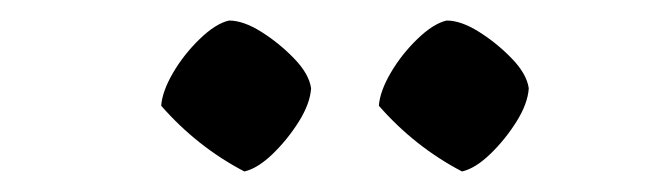

<svg xmlns="http://www.w3.org/2000/svg" viewBox="-20 -751 640 187"><path d="M218 -584Q172 -608 137 -648Q138 -662 148.5 -680Q159 -698 174.5 -713Q190 -728 203 -731Q217 -731 234.5 -720Q252 -709 266.5 -694Q281 -679 283 -665Q282 -650 271 -632.5Q260 -615 245.5 -601Q231 -587 218 -584ZM430 -584Q384 -608 349 -648Q350 -662 360.5 -680Q371 -698 386.5 -713Q402 -728 415 -731Q429 -731 446.5 -720Q464 -709 478.5 -694Q493 -679 495 -665Q494 -650 483 -632.5Q472 -615 457.5 -601Q443 -587 430 -584Z"/></svg>

Font: Langar
Style: Regular
Weight: 400
Designer: Alessia Mazzarella
Foundry: Typeland
Version: Version 1.001; ttfautohint (v1.8.3)